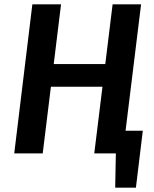

<svg xmlns="http://www.w3.org/2000/svg" viewBox="-20 -711 713 890"><path d="M562 -105H642L610 159H514L517 0H417L455 -309H216L178 0H46L130 -691H263L229 -414H468L502 -691H634Z"/></svg>

Font: Xgbmvzvtohvqztyvzapvmeyoton
Style: Regular
Weight: 500
Italic angle: -8°
Designer: Carrois Corporate & Edenspiekermann
Foundry: Carrois Corporate GbR & Edenspiekermann AG
Version: Version 2.001